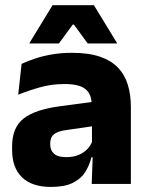

<svg xmlns="http://www.w3.org/2000/svg" viewBox="-20 -707 567 738"><path d="M332.5 0 337 -123 333.5 -130.5V-284L332.5 -304Q332.5 -345 308.5 -364.5Q284.5 -384 228 -384Q178.5 -384 134 -371.5Q89.5 -359 50 -343L63 -461.5Q86.5 -472.5 115.8 -482.2Q145 -492 180.5 -498Q216 -504 256.5 -504Q321 -504 364.5 -489Q408 -474 434 -446.5Q460 -419 471.5 -380.8Q483 -342.5 483 -296.5V0ZM176 11.5Q102.5 11.5 64.5 -25.5Q26.5 -62.5 26.5 -131V-144.5Q26.5 -217 71.2 -251.8Q116 -286.5 213.5 -299L345.5 -316.5L354.5 -224.5L237.5 -207.5Q202 -203 187.5 -191Q173 -179 173 -155.5V-152Q173 -129.5 187.5 -116.2Q202 -103 234 -103Q262 -103 282.2 -111.5Q302.5 -120 315.5 -133.8Q328.5 -147.5 335 -164.5L356.5 -102.5H331.5Q323.5 -70.5 306.8 -44.5Q290 -18.5 258.5 -3.5Q227 11.5 176 11.5ZM182 -687H341L429.5 -542V-540H317L264 -612.5H259.5L206.5 -540H93.5V-542Z"/></svg>

Font: Anek Gurmukhi Medium
Style: Bold
Weight: 700
Version: Version 1.003